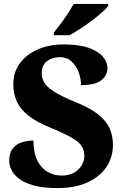

<svg xmlns="http://www.w3.org/2000/svg" viewBox="-20 -951 636 981"><path d="M275 10Q200 10 152 -3.5Q104 -17 76.5 -38.5Q49 -60 38 -84Q27 -108 27 -129Q27 -169 44.5 -191.5Q62 -214 90.5 -223.5Q119 -233 151 -233Q151 -170 171 -130.5Q191 -91 224 -72.5Q257 -54 294 -54Q349 -54 380 -85Q411 -116 411 -155Q411 -205 366 -235Q321 -265 239 -298Q165 -328 123.5 -361.5Q82 -395 65 -434.5Q48 -474 48 -520Q48 -583 82 -628.5Q116 -674 174 -699Q232 -724 306 -724Q384 -724 433 -706.5Q482 -689 505.5 -661.5Q529 -634 529 -603Q529 -566 497.5 -541Q466 -516 394 -516Q394 -547 382.5 -580Q371 -613 346.5 -636Q322 -659 286 -659Q247 -659 220 -638.5Q193 -618 193 -575Q193 -552 206 -529.5Q219 -507 256 -483Q293 -459 364 -430Q437 -401 479 -368.5Q521 -336 539 -297.5Q557 -259 557 -211Q557 -146 522.5 -96Q488 -46 424.5 -18Q361 10 275 10ZM255 -784Q270 -803 289.5 -829Q309 -855 327 -882Q345 -909 356 -931H533V-921Q524 -908 501.5 -888Q479 -868 450 -846Q421 -824 390.5 -804.5Q360 -785 335 -771H255Z"/></svg>

Font: Noto Serif Tamil ExtraBold
Style: Italic
Weight: 800
Italic angle: -12°
Designer: Indian Type Foundry, Tom Grace, and the Monotype Design Team
Foundry: Monotype Imaging Inc.
Version: Version 2.003; ttfautohint (v1.8.4.7-5d5b)